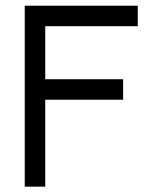

<svg xmlns="http://www.w3.org/2000/svg" viewBox="-20 -704 565 686"><path d="M141.6 -347.7V-37.1H68.4V-683.6H472.2V-610.4H141.6V-420.9H419.9V-347.7Z"/></svg>

Font: Anka/Coder Condensed
Style: Regular
Weight: 400
Width: 4
Monospace: yes
Version: Version 1.100